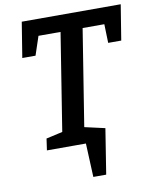

<svg xmlns="http://www.w3.org/2000/svg" viewBox="-95 -773 823 1028"><g transform="rotate(-10 316.5 -259.5)"><path d="M108 0 117 -63 206 -83 290 -612H170L136 -510H64L95 -702H633L602 -510H531L528 -612H410L326 -85L410 -63L400 0ZM328 183 320 0H256L269 -101L437 -63L398 183Z"/></g></svg>

Font: Bitter SemiBold
Style: Italic
Weight: 600
Italic angle: -9°
Designer: Sol Matas, and Bitter project Authors
Foundry: Sol Matas
Version: Version 2.001